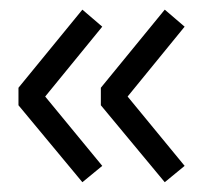

<svg xmlns="http://www.w3.org/2000/svg" viewBox="-20 -431 432 396"><path d="M243.2 -231.9 360.8 -88.9 319.8 -55.2 188 -213.9V-250L319.8 -411.1L360.8 -376ZM73.2 -231.9 190.9 -88.9 149.9 -55.2 18.1 -213.9V-250L149.9 -411.1L190.9 -376Z"/></svg>

Font: Rawengulk
Style: Demibold
Weight: 600
Version: Version 0.92